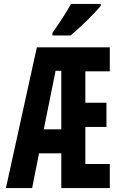

<svg xmlns="http://www.w3.org/2000/svg" viewBox="-20 -954 603 974"><path d="M10 0 167 -714H537V-592H413V-433H520V-310H413V-122H537V0H291V-176H178L143 0ZM262 -595 202 -298H291V-595ZM246 -787Q270 -821 296 -861Q322 -901 340 -934H491V-924Q476 -906 449 -878Q422 -850 392 -822Q362 -794 338 -774H246Z"/></svg>

Font: Noto Sans Mono SemiCondensed
Style: Bold
Weight: 700
Width: 4
Designer: Monotype Design Team
Foundry: Monotype Imaging Inc.
Version: Version 2.014